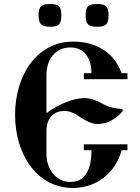

<svg xmlns="http://www.w3.org/2000/svg" viewBox="-20 -918 697 955"><path d="M172 -842C172 -798 185 -785 229 -785C273 -785 285 -798 285 -842C285 -886 273 -898 229 -898C185 -898 172 -886 172 -842ZM406 -842C406 -798 419 -785 463 -785C507 -785 520 -798 520 -842C520 -886 507 -898 463 -898C419 -898 406 -886 406 -842ZM55 -347C55 -147 166 17 343 17C448 17 551 -46 585 -171H614V-200H397V-171H435C435 -75 404 -13 330 -13C256 -13 211 -80 211 -152V-265C211 -340 255 -366 299 -366C330 -366 354 -353 378 -336C402 -319 438 -301 463 -301C479 -301 505 -305 523 -313C553 -327 591 -360 591 -369C591 -374 588 -377 576 -377C566 -377 526 -382 492 -401C462 -418 432 -430 399 -430C349 -430 273 -402 214 -357L211 -358V-544C211 -624 256 -682 330 -682C407 -682 435 -618 435 -554H397V-524H614V-554H585C543 -667 448 -711 343 -711C166 -711 55 -547 55 -347Z"/></svg>

Font: Monomakh Unicode
Style: Regular
Weight: 400
Version: Version 1.2